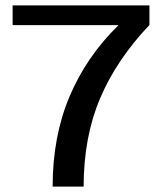

<svg xmlns="http://www.w3.org/2000/svg" viewBox="-20 -695 600 715"><path d="M176 0H291.5Q291.5 -184.5 352.8 -328.8Q414 -473 536.5 -602V-675H27V-601.5H420.5V-600.5Q301.5 -484 238.8 -335.2Q176 -186.5 176 0Z"/></svg>

Font: Anybody SemiExpanded
Style: Regular
Weight: 400
Width: 6
Designer: Tyler Finck
Foundry: Etcetera Type Company
Version: Version 1.113;gftools[0.9.25]